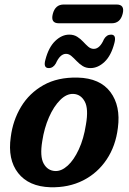

<svg xmlns="http://www.w3.org/2000/svg" viewBox="-20 -798 556 829"><path d="M315.5 -463Q412 -460.5 456.8 -400.5Q501.5 -340.5 489 -246Q479.5 -167.5 440.2 -109Q401 -50.5 338.8 -19Q276.5 12.5 197.5 10.5Q104 7.5 58.2 -51Q12.5 -109.5 26.5 -206.5Q35.5 -278 71 -337Q106.5 -396 167.8 -430.5Q229 -465 315.5 -463ZM218.5 -59.5Q245.5 -58.5 272.2 -82.8Q299 -107 320.2 -152.8Q341.5 -198.5 351 -260Q363 -328 346 -359.5Q329 -391 297 -392.5Q267.5 -394 239.8 -366.2Q212 -338.5 191.5 -291.8Q171 -245 162.5 -189Q151.5 -122.5 168.5 -91.8Q185.5 -61 218.5 -59.5ZM370.5 -504Q351 -504 336.5 -513.2Q322 -522.5 310.5 -534.8Q299 -547 288.2 -556.2Q277.5 -565.5 265 -565.5Q239.5 -565.5 221 -524Q209.5 -504 190.5 -504Q166 -504 176 -540Q190 -594 218.5 -621.2Q247 -648.5 279 -648.5Q299 -648.5 313.5 -639.2Q328 -630 339.2 -617.8Q350.5 -605.5 361.2 -596.2Q372 -587 385 -587Q411 -587 429 -629Q440.5 -648.5 459.5 -648.5Q483.5 -648.5 474 -612.5Q460 -558 431.5 -531Q403 -504 370.5 -504ZM208 -738Q218.5 -778.5 255 -778.5H483.5Q520 -778.5 509.5 -738Q499 -697.5 462.5 -697.5H234Q197.5 -697.5 208 -738Z"/></svg>

Font: Fraunces 72pt S100 SemiBold
Style: Italic
Weight: 600
Italic angle: -16°
Version: Version 1.000; ttfautohint (v1.8.3)